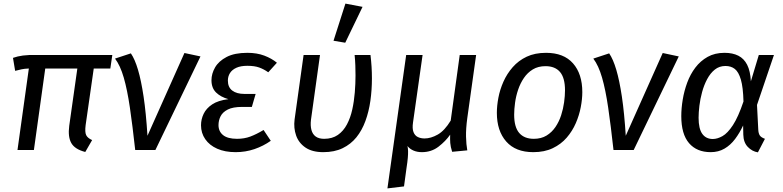

<svg xmlns="http://www.w3.org/2000/svg" viewBox="-20 -832 4341 1065"><path d="M181 -527H603L592 -452H500L455 -138Q450 -99 458 -82.5Q466 -66 491 -55L453 11Q395 -4 375.5 -38.5Q356 -73 364 -134L409 -452H231L168 0H77L140 -452Q115 -451 99.5 -447.5Q84 -444 64 -439L52 -511Q77 -520 107.5 -524Q138 -528 181 -527Z M618 -507 706 -536Q728 -504 745.5 -445Q763 -386 776.5 -296Q790 -206 798 -79L1003 -538L1092 -519L842 0H730Q715 -136 700.5 -235Q686 -334 666.5 -401.5Q647 -469 618 -507Z M1287 12Q1228 12 1185 -7Q1142 -26 1118.5 -60Q1095 -94 1095 -137Q1095 -170 1109.5 -200.5Q1124 -231 1157 -253Q1190 -275 1247 -282Q1204 -294 1178.5 -319Q1153 -344 1153 -387Q1153 -423 1173 -458Q1193 -493 1237 -516Q1281 -539 1352 -539Q1405 -539 1446 -523.5Q1487 -508 1516 -484L1468 -431Q1444 -448 1418 -457.5Q1392 -467 1352 -467Q1315 -467 1291 -456Q1267 -445 1255.5 -426.5Q1244 -408 1244 -385Q1244 -348 1268.5 -329.5Q1293 -311 1336 -311H1398L1377 -239H1324Q1272 -239 1243.5 -224.5Q1215 -210 1203.5 -187Q1192 -164 1192 -138Q1192 -103 1217.5 -82.5Q1243 -62 1295 -62Q1335 -62 1368.5 -74.5Q1402 -87 1442 -111L1482 -51Q1441 -22 1391.5 -5Q1342 12 1287 12Z M1947 -527H2035Q2039 -494 2041 -462Q2043 -430 2043 -397Q2043 -333 2034.5 -273Q2026 -213 2007 -161Q1988 -109 1957 -70.5Q1926 -32 1880.5 -10Q1835 12 1773 12Q1712 12 1674.5 -13.5Q1637 -39 1622.5 -80.5Q1608 -122 1614 -169L1664 -527H1755L1705 -168Q1701 -135 1707.5 -111Q1714 -87 1731.5 -74.5Q1749 -62 1778 -62Q1823 -62 1854 -83.5Q1885 -105 1904.5 -142Q1924 -179 1934 -224.5Q1944 -270 1948 -319Q1952 -368 1952 -413Q1952 -440 1951 -469Q1950 -498 1947 -527ZM1830 -606 1896 -812 1991 -794 1895 -595Z M2621 -527 2572 -177Q2564 -118 2565 -74Q2566 -30 2572 2L2488 10Q2479 -18 2477.5 -39Q2476 -60 2477 -85Q2452 -49 2412.5 -18.5Q2373 12 2320 12Q2295 12 2274.5 3.5Q2254 -5 2240 -22Q2243 -11 2243.5 5.5Q2244 22 2242 44.5Q2240 67 2235 99L2221 202L2129 213L2233 -527H2324L2271 -153Q2266 -119 2273.5 -99.5Q2281 -80 2297.5 -72Q2314 -64 2335 -64Q2370 -64 2408 -85.5Q2446 -107 2480 -163L2530 -527Z M2938 12Q2840 12 2788 -47Q2736 -106 2736 -206Q2736 -245 2744.5 -290Q2753 -335 2772.5 -379Q2792 -423 2824 -459.5Q2856 -496 2901.5 -517.5Q2947 -539 3009 -539Q3107 -539 3158.5 -480.5Q3210 -422 3210 -321Q3210 -283 3201.5 -238Q3193 -193 3174 -149Q3155 -105 3123.5 -68.5Q3092 -32 3046 -10Q3000 12 2938 12ZM2941 -62Q2982 -62 3011.5 -80Q3041 -98 3061 -127.5Q3081 -157 3092.5 -192.5Q3104 -228 3109 -264.5Q3114 -301 3114 -331Q3114 -400 3086.5 -432.5Q3059 -465 3006 -465Q2965 -465 2935.5 -447Q2906 -429 2886 -399.5Q2866 -370 2854 -334.5Q2842 -299 2837 -262.5Q2832 -226 2832 -196Q2832 -127 2860 -94.5Q2888 -62 2941 -62Z M3271 -507 3359 -536Q3381 -504 3398.5 -445Q3416 -386 3429.5 -296Q3443 -206 3451 -79L3656 -538L3745 -519L3495 0H3383Q3368 -136 3353.5 -235Q3339 -334 3319.5 -401.5Q3300 -469 3271 -507Z M3999 -539Q4044 -539 4075.5 -523Q4107 -507 4124.5 -472.5Q4142 -438 4145 -381L4189 -527H4273L4179 -250L4186 -113Q4187 -93 4194 -81.5Q4201 -70 4223 -62L4184 13Q4152 8 4128 -17Q4104 -42 4103 -85L4102 -136Q4083 -95 4057.5 -61Q4032 -27 3998.5 -7.5Q3965 12 3922 12Q3845 12 3802 -38Q3759 -88 3759 -188Q3759 -231 3767 -279.5Q3775 -328 3792 -374Q3809 -420 3837 -457Q3865 -494 3905 -516.5Q3945 -539 3999 -539ZM4004 -466Q3970 -466 3945 -446Q3920 -426 3902.5 -393Q3885 -360 3874.5 -321.5Q3864 -283 3859.5 -245.5Q3855 -208 3855 -179Q3855 -118 3875.5 -89.5Q3896 -61 3934 -61Q3959 -61 3987.5 -77Q4016 -93 4045.5 -138Q4075 -183 4104 -269Q4102 -348 4089.5 -390.5Q4077 -433 4056 -449.5Q4035 -466 4004 -466Z"/></svg>

Font: Fira Sans Variable
Style: Italic
Weight: 397
Italic angle: -8°
Designer: Carrois Corporate & Edenspiekermann AG
Foundry: Carrois Corporate GbR & Edenspiekermann AG
Version: Version 4.202